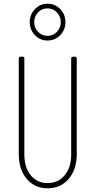

<svg xmlns="http://www.w3.org/2000/svg" viewBox="-20 -1005 514 1033"><path d="M81 -177V-690Q81 -700 91 -700H101Q111 -700 111 -690V-173Q111 -104 145.5 -62Q180 -20 236 -20Q293 -20 328 -62Q363 -104 363 -173V-690Q363 -700 373 -700H383Q393 -700 393 -690V-177Q393 -94 350 -43Q307 8 236 8Q166 8 123.5 -43Q81 -94 81 -177ZM140 -886Q140 -927 168 -956Q196 -985 236 -985Q276 -985 304 -956Q332 -927 332 -886Q332 -845 304 -816Q276 -787 236 -787Q196 -787 168 -816Q140 -845 140 -886ZM307 -886Q307 -917 286 -938.5Q265 -960 236 -960Q206 -960 185 -938.5Q164 -917 164 -886Q164 -855 185 -833.5Q206 -812 236 -812Q265 -812 286 -833.5Q307 -855 307 -886Z"/></svg>

Font: Barlow Condensed Thin
Style: Regular
Weight: 250
Width: 3
Designer: Jeremy Tribby
Foundry: Tribby Type
Version: Version 1.408